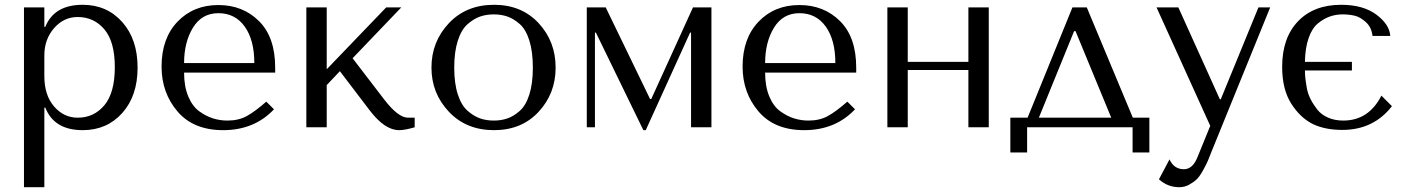

<svg xmlns="http://www.w3.org/2000/svg" viewBox="-20 -531 5877 801"><path d="M80 250V-500H165V-419H169Q206 -511 325 -511Q426 -511 490 -439Q554 -367 554 -249Q554 -131 490 -59.5Q426 12 325 12Q206 12 169 -82H165V250ZM165 -300V-213Q165 -134 205.5 -87Q246 -40 304 -40Q372 -40 415.5 -92Q459 -144 459 -251Q459 -357 415.5 -408.5Q372 -460 304 -460Q246 -460 205.5 -413.5Q165 -367 165 -300Z M1128 -228H748Q748 -170 765.5 -128.5Q783 -87 811.5 -66.5Q840 -46 869 -37Q898 -28 929 -28Q975 -28 1009 -46.5Q1043 -65 1091 -107L1123 -75Q1041 12 911 12Q787 12 720.5 -66Q654 -144 654 -253Q654 -371 720.5 -440.5Q787 -510 891 -510Q993 -510 1060.5 -443Q1128 -376 1128 -249ZM748 -268H1041Q1041 -364 1001 -420Q961 -476 891 -476Q822 -476 785 -415.5Q748 -355 748 -268Z M1343 -242 1591 -500H1654L1451 -288L1582 -117Q1641 -40 1682 -40H1710V0Q1669 12 1645 12Q1585 12 1522 -71L1398 -234L1343 -176V0H1258V-500H1343Z M2298 -249Q2298 -141 2227 -64.5Q2156 12 2041 12Q1925 12 1852.5 -65Q1780 -142 1780 -249Q1780 -357 1852.5 -434Q1925 -511 2041 -511Q2156 -511 2227 -434.5Q2298 -358 2298 -249ZM2188.5 -137Q2203 -183 2203 -249Q2203 -315 2188.5 -361.5Q2174 -408 2148.5 -430.5Q2123 -453 2097 -462Q2071 -471 2040 -471Q2009 -471 1983 -462Q1957 -453 1931 -430.5Q1905 -408 1890 -361.5Q1875 -315 1875 -249Q1875 -183 1890 -137Q1905 -91 1931 -68.5Q1957 -46 1983 -37Q2009 -28 2040 -28Q2071 -28 2097 -37Q2123 -46 2148.5 -68.5Q2174 -91 2188.5 -137Z M2507 -500 2692 -118H2697L2871 -500H2948V0H2863V-395H2859L2674 12H2664L2466 -395H2462V0H2428V-500Z M3552 -228H3172Q3172 -170 3189.5 -128.5Q3207 -87 3235.5 -66.5Q3264 -46 3293 -37Q3322 -28 3353 -28Q3399 -28 3433 -46.5Q3467 -65 3515 -107L3547 -75Q3465 12 3335 12Q3211 12 3144.5 -66Q3078 -144 3078 -253Q3078 -371 3144.5 -440.5Q3211 -510 3315 -510Q3417 -510 3484.5 -443Q3552 -376 3552 -249ZM3172 -268H3465Q3465 -364 3425 -420Q3385 -476 3315 -476Q3246 -476 3209 -415.5Q3172 -355 3172 -268Z M3767 -239V0H3682V-500H3767V-273H4020V-500H4105V0H4020V-239Z M4706 -40H4775V105H4705V0H4265V105H4195V-40H4267L4454 -500H4514ZM4461 -401 4314 -40H4616L4467 -401Z M5069 -117H5073L5230 -500H5279L5037 95Q5025 126 5019 140Q5013 154 4999 179.5Q4985 205 4972.5 217Q4960 229 4941 239.5Q4922 250 4900 250Q4851 250 4815 217L4859 134Q4878 175 4919 175Q4956 175 4976 124L5029 -6L4805 -500H4896Z M5582 -471Q5554 -471 5529 -462.5Q5504 -454 5479 -434Q5454 -414 5439.5 -372.5Q5425 -331 5424 -273H5620V-237H5424Q5424 -223 5425.5 -207.5Q5427 -192 5431.5 -166Q5436 -140 5447.5 -117.5Q5459 -95 5475.5 -74Q5492 -53 5520 -40.5Q5548 -28 5584 -28Q5690 -28 5743 -132L5787 -88Q5710 11 5580 11Q5509 11 5458 -13Q5405 -39 5367 -98.5Q5329 -158 5329 -252Q5329 -373 5395 -442Q5461 -511 5575 -511Q5667 -511 5722 -470Q5777 -429 5780 -381H5706Q5702 -417 5678.5 -438.5Q5655 -460 5631.5 -465.5Q5608 -471 5582 -471Z"/></svg>

Font: Tenor Sans
Style: Regular
Weight: 400
Designer: Denis Masharov
Foundry: Denis Masharov
Version: Version 1.1